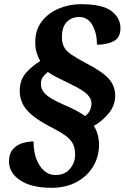

<svg xmlns="http://www.w3.org/2000/svg" viewBox="-20 -780 594 915"><path d="M225 115Q130 115 76.5 79.5Q23 44 23 -10Q23 -49 42.5 -70Q62 -91 89 -98.5Q116 -106 140 -106Q140 -35 169.5 9.5Q199 54 244 54Q289 54 313.5 24.5Q338 -5 338 -43Q338 -75 326.5 -96.5Q315 -118 288 -136.5Q261 -155 216 -178Q159 -208 128 -235.5Q97 -263 85.5 -290.5Q74 -318 74 -346Q74 -400 105 -434Q136 -468 172 -489Q163 -503 155.5 -526Q148 -549 148 -579Q148 -637 178.5 -677Q209 -717 258.5 -738.5Q308 -760 365 -760Q469 -760 511.5 -727Q554 -694 554 -646Q554 -600 521.5 -583.5Q489 -567 442 -567Q442 -623 420 -661Q398 -699 357 -699Q322 -699 298.5 -675.5Q275 -652 275 -602Q275 -574 286 -554.5Q297 -535 322 -518.5Q347 -502 388 -480Q468 -439 498.5 -404.5Q529 -370 529 -324Q529 -278 498.5 -240.5Q468 -203 427 -180Q438 -164 445 -140Q452 -116 452 -90Q452 -34 424 13Q396 60 345 87.5Q294 115 225 115ZM385 -227Q401 -238 408.5 -254Q416 -270 416 -288Q416 -308 397.5 -328.5Q379 -349 317 -379Q285 -395 258 -408Q231 -421 208 -437Q194 -426 184.5 -413Q175 -400 175 -381Q175 -352 197.5 -330.5Q220 -309 286 -280Q315 -268 341.5 -254Q368 -240 385 -227Z"/></svg>

Font: Noto Serif Black
Style: Italic
Weight: 900
Italic angle: -12°
Designer: Monotype Design Team
Foundry: Monotype Imaging Inc.
Version: Version 2.013